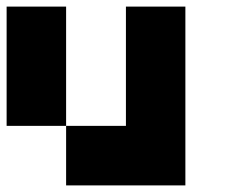

<svg xmlns="http://www.w3.org/2000/svg" viewBox="-20 -560 761 580"><path d="M360.4 -179.7Q360.4 -299.8 360.4 -540Q419.9 -540 540 -540Q540 -360.4 540 0Q480.5 0 360.4 0Q299.8 0 179.7 0Q179.7 -59.6 179.7 -179.7Q240.2 -179.7 360.4 -179.7ZM0 -540Q59.6 -540 179.7 -540Q179.7 -419.9 179.7 -179.7Q120.1 -179.7 0 -179.7Q0 -299.8 0 -540Z"/></svg>

Font: Pixelfont
Style: 5 px
Weight: 400
Designer: Eugene Lysy
Version: Version 1.0.2 (beta)